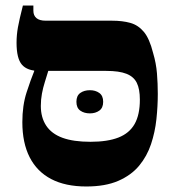

<svg xmlns="http://www.w3.org/2000/svg" viewBox="-20 -667 633 696"><path d="M293 9Q217 9 165.5 -18Q114 -45 87.5 -97Q61 -149 61 -224Q61 -285 76.5 -332.5Q92 -380 104 -409V-448H155V-410Q149 -390 142.5 -369.5Q136 -349 132 -327.5Q128 -306 128 -283Q128 -241 147.5 -211.5Q167 -182 206.5 -167.5Q246 -153 308 -153Q370 -153 409.5 -168.5Q449 -184 468 -217.5Q487 -251 487 -306Q487 -344 476 -366.5Q465 -389 438.5 -399.5Q412 -410 365 -410H122Q79 -410 59.5 -432.5Q40 -455 40 -512Q40 -540 45 -568Q50 -596 63 -647H101V-628Q101 -611 112 -601.5Q123 -592 146 -592H386Q424 -592 452.5 -584Q481 -576 501.5 -551.5Q522 -527 535 -475Q546 -438 549 -401Q552 -364 552 -327Q552 -282 547 -235Q542 -188 527.5 -144.5Q513 -101 484.5 -66.5Q456 -32 409 -11.5Q362 9 293 9ZM257 -298Q257 -320 271 -330Q285 -340 306 -340Q326 -340 340 -330Q354 -320 354 -298Q354 -276 340 -266Q326 -256 306 -256Q285 -256 271 -266Q257 -276 257 -298Z"/></svg>

Font: Noto Serif Hebrew ExtraBold
Style: Regular
Weight: 800
Version: Version 2.003